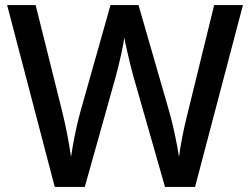

<svg xmlns="http://www.w3.org/2000/svg" viewBox="-20 -734 982 754"><path d="M934 -714H821L718 -294C703 -236 689 -167 683 -118C676 -164 661 -238 646 -291L524 -714H414L295 -293C281 -242 266 -169 259 -118C252 -167 239 -237 225 -293L120 -714H8L195 0H313L435 -435C449 -486 466 -563 468 -587C472 -563 490 -485 503 -437L628 0H746Z"/></svg>

Font: Noto Sans Lisu Medium
Style: Regular
Weight: 500
Designer: Monotype Design Team. David Williams.
Foundry: Monotype Imaging Inc.
Version: Version 2.102